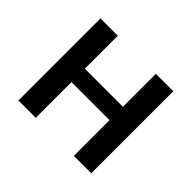

<svg xmlns="http://www.w3.org/2000/svg" viewBox="-125 -718 895 895"><g transform="rotate(45 322.5 -270.5)"><path d="M81.5 -541H195.8V-323.7H446.8V-541H561.5V0H446.8V-235.4H195.8V0H81.5Z"/></g></svg>

Font: Viking Open Sans Light
Style: Bold
Weight: 600
Foundry: Ascender Corporation
Version: Version 2.001